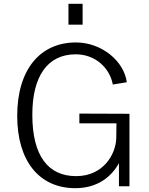

<svg xmlns="http://www.w3.org/2000/svg" viewBox="-20 -974 777 1004"><path d="M412 -954H338V-845H412ZM374 10C490 10 563 -50 602 -121V0H657V-379L395 -380V-329H589L588 -251C585 -165 519 -53 378 -53C231 -53 149 -160 149 -374C149 -576 229 -690 376 -690C477 -690 553 -621 570 -532L643 -544C629 -654 512 -752 377 -752C191 -752 70 -612 70 -368C70 -132 185 10 374 10Z"/></svg>

Font: 18Franklin Light
Style: Regular
Weight: 300
Designer: Pablo Impallari, Rodrigo Fuenzalida (Modified by Dan O. Williams)
Version: Version 0.025;PS 000.025;hotconv 1.0.88;makeotf.lib2.5.64775